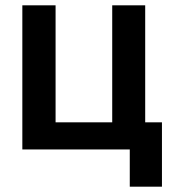

<svg xmlns="http://www.w3.org/2000/svg" viewBox="-20 -562 640 722"><path d="M64 0V-542H189V-102H402V-542H526V-102H589V140H468V0Z"/></svg>

Font: Noto Sans Mono SemiBold
Style: Regular
Weight: 600
Designer: Monotype Design Team
Foundry: Monotype Imaging Inc.
Version: Version 2.014; ttfautohint (v1.8.4.7-5d5b)